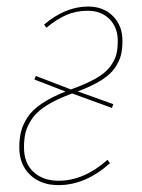

<svg xmlns="http://www.w3.org/2000/svg" viewBox="-20 -548 427 578"><path d="M348.6 -425.8Q348.6 -400.4 344.2 -382.6Q339.8 -364.7 326.7 -344.7Q313.5 -324.7 285.6 -306.9Q257.8 -289.1 213.9 -272.9L321.3 -234.4L316.9 -223.1L197.3 -266.6Q150.4 -249.5 120.4 -230.5Q90.3 -211.4 76.2 -190.2Q62 -168.9 57.1 -149.7Q52.2 -130.4 52.2 -104Q52.2 -57.1 80.8 -30.5Q109.4 -3.9 156.2 -3.9Q232.9 -3.9 303.7 -66.9L311 -56.6Q237.3 9.3 156.2 9.3Q103 9.3 70.6 -21.7Q38.1 -52.7 38.1 -104Q38.1 -131.3 43.5 -152.3Q48.8 -173.3 63 -195.1Q77.1 -216.8 105.7 -236.1Q134.3 -255.4 177.2 -272.5L83.5 -308.6L87.9 -319.3L193.4 -278.8H193.8Q239.7 -295.4 268.8 -312Q297.9 -328.6 311.8 -347.7Q325.7 -366.7 330.1 -383.8Q334.5 -400.9 334.5 -425.3Q334.5 -465.3 309.6 -490.5Q284.7 -515.6 244.6 -515.6Q209.5 -515.6 180.4 -503.2Q151.4 -490.7 119.6 -464.4L112.8 -474.1Q176.8 -528.3 245.1 -528.3Q291.5 -528.3 320.1 -499.5Q348.6 -470.7 348.6 -425.8Z"/></svg>

Font: Fira Sans Compressed Hair
Style: Italic
Weight: 100
Width: 3
Italic angle: -8°
Designer: Carrois Corporate & Edenspiekermann AG
Foundry: Carrois Corporate GbR & Edenspiekermann AG
Version: Version 4.203;PS 004.203;hotconv 1.0.88;makeotf.lib2.5.64775